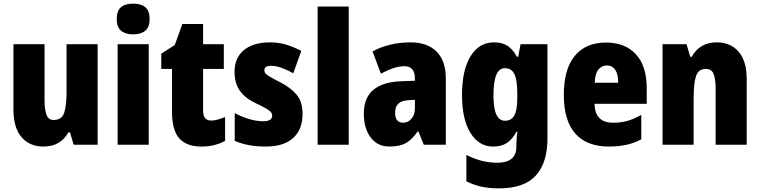

<svg xmlns="http://www.w3.org/2000/svg" viewBox="-20 -796 4180 1056"><path d="M517 -553V0H385L365 -68H356Q313 10 219 10Q143 10 98.5 -41.5Q54 -93 54 -193V-553H225V-248Q225 -192 236 -164Q247 -136 274 -136Q321 -136 333.5 -177Q346 -218 346 -289V-553Z M712 -776Q756 -776 779.5 -756Q803 -736 803 -691Q803 -647 779 -627Q755 -607 712 -607Q670 -607 646 -627Q622 -647 622 -691Q622 -736 645 -756Q668 -776 712 -776ZM798 -553V0H627V-553Z M1141 -133Q1159 -133 1178 -138.5Q1197 -144 1218 -152V-21Q1190 -6 1158.5 2Q1127 10 1087 10Q1006 10 966 -35Q926 -80 926 -182V-417H867V-501L941 -548L983 -664H1097V-553H1211V-417H1097V-187Q1097 -133 1141 -133Z M1644 -170Q1644 -84 1592.5 -37Q1541 10 1441 10Q1395 10 1353.5 3Q1312 -4 1271 -21V-174Q1308 -154 1349.5 -141.5Q1391 -129 1427 -129Q1477 -129 1477 -160Q1477 -170 1470.5 -178.5Q1464 -187 1444 -199Q1424 -211 1383 -230Q1327 -257 1298.5 -298Q1270 -339 1270 -400Q1270 -478 1321.5 -520.5Q1373 -563 1465 -563Q1511 -563 1552 -551Q1593 -539 1637 -516L1593 -393Q1563 -410 1531 -422Q1499 -434 1472 -434Q1434 -434 1434 -409Q1434 -399 1440 -392Q1446 -385 1464.5 -374Q1483 -363 1522 -343Q1579 -314 1611.5 -275Q1644 -236 1644 -170Z M1898 0H1727V-760H1898Z M2240 -563Q2329 -563 2380.5 -513Q2432 -463 2432 -363V0H2311L2281 -73H2277Q2248 -30 2214 -10Q2180 10 2123 10Q2076 10 2044.5 -14Q2013 -38 1997 -78.5Q1981 -119 1981 -169Q1981 -258 2033 -301.5Q2085 -345 2184 -349L2262 -352V-364Q2262 -432 2204 -432Q2152 -432 2075 -391L2029 -513Q2072 -537 2125 -550Q2178 -563 2240 -563ZM2228 -245Q2153 -242 2153 -177Q2153 -121 2197 -121Q2224 -121 2243 -143Q2262 -165 2262 -200V-247Z M2697 -563Q2741 -563 2770.5 -544.5Q2800 -526 2823 -484H2830L2843 -553H2991V-34Q2991 99 2927 169.5Q2863 240 2724 240Q2670 240 2627 230.5Q2584 221 2545 201V56Q2591 79 2631.5 89Q2672 99 2717 99Q2765 99 2792.5 78Q2820 57 2820 10V3Q2820 -12 2821.5 -33Q2823 -54 2826 -71H2820Q2799 -31 2769 -10.5Q2739 10 2692 10Q2614 10 2567.5 -65Q2521 -140 2521 -273Q2521 -410 2568 -486.5Q2615 -563 2697 -563ZM2756 -421Q2694 -421 2694 -271Q2694 -132 2757 -132Q2794 -132 2809.5 -162Q2825 -192 2825 -256V-283Q2825 -355 2809.5 -388Q2794 -421 2756 -421Z M3313 -562Q3418 -562 3477.5 -497.5Q3537 -433 3537 -310V-225H3250Q3252 -121 3352 -121Q3395 -121 3430.5 -131Q3466 -141 3507 -164V-30Q3436 10 3329 10Q3207 10 3144 -61.5Q3081 -133 3081 -274Q3081 -416 3141.5 -489Q3202 -562 3313 -562ZM3318 -436Q3290 -436 3271.5 -414Q3253 -392 3251 -341H3380Q3380 -389 3363.5 -412.5Q3347 -436 3318 -436Z M3922 -563Q3998 -563 4042.5 -511.5Q4087 -460 4087 -360V0H3916V-306Q3916 -361 3905 -389Q3894 -417 3862 -417Q3822 -417 3808.5 -378.5Q3795 -340 3795 -250V0H3624V-553H3756L3776 -484H3785Q3828 -563 3922 -563Z"/></svg>

Font: Noto Sans Kannada Condensed Black
Style: Regular
Weight: 900
Width: 3
Designer: Jelle Bosma - Monotype Design Team
Foundry: Monotype Imaging Inc.
Version: Version 2.005; ttfautohint (v1.8.4.7-5d5b)